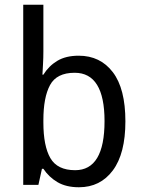

<svg xmlns="http://www.w3.org/2000/svg" viewBox="-20 -780 599 810"><path d="M163 -563Q163 -536 161.5 -510Q160 -484 159 -465H163Q186 -502 222 -523.5Q258 -545 312 -545Q403 -545 456 -475.5Q509 -406 509 -268Q509 -132 456 -61Q403 10 313 10Q259 10 222.5 -11.5Q186 -33 163 -68H157L142 0H78V-760H163ZM295 -473Q219 -473 191 -421Q163 -369 163 -273V-263Q163 -164 192.5 -113Q222 -62 297 -62Q421 -62 421 -269Q421 -473 295 -473Z"/></svg>

Font: Noto Sans Sinhala SemiCondensed
Style: Regular
Weight: 400
Width: 4
Designer: Jelle Bosma - Monotype Design Team
Foundry: Monotype Imaging Inc.
Version: Version 2.006; ttfautohint (v1.8.4.7-5d5b)